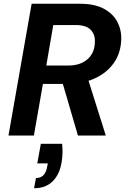

<svg xmlns="http://www.w3.org/2000/svg" viewBox="-20 -720 671 1020"><path d="M25 0 148 -700H406Q482 -700 531 -674Q580 -648 603 -604.5Q626 -561 624 -510Q622 -439 585 -386Q548 -333 483.5 -303.5Q419 -274 333 -274H208L160 0ZM394 0 304 -308H445L542 0ZM226 -372H344Q407 -372 445 -405.5Q483 -439 484 -497Q486 -537 461.5 -562Q437 -587 381 -587H263ZM161 280 171 226Q196 226 211 210.5Q226 195 231 163L234 148H178L197 44H310Q313 71 312 96Q311 121 307 144Q296 208 259 244Q222 280 161 280Z"/></svg>

Font: DM Sans 17pt
Style: Bold Italic
Weight: 700
Italic angle: -10°
Version: Version 4.004;gftools[0.9.30]